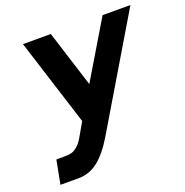

<svg xmlns="http://www.w3.org/2000/svg" viewBox="-130 -847 930 965"><g transform="rotate(-20 335.0 -364.5)"><path d="M55.2 -127H94.2Q121.6 -127 136.2 -130.9Q152.3 -135.3 169.7 -150.4Q187 -165.5 202.6 -193.4L243.2 -264.2L95.7 -729H244.6L340.3 -426.3L521.5 -729H670.4L324.2 -147.9Q279.3 -73.2 232.4 -36.6Q185.5 0 128.4 0H30.8Z"/></g></svg>

Font: Hack
Style: Bold Italic
Weight: 700
Italic angle: -11°
Monospace: yes
Designer: Christopher Simpkins
Foundry: Christopher Simpkins
Version: Version 2.017; ttfautohint (v1.4.1) -l 4 -r 80 -G 350 -x 0 -